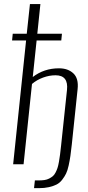

<svg xmlns="http://www.w3.org/2000/svg" viewBox="-20 -830 446 970"><path d="M151.9 120.6 156.2 81.5H174.3Q191.4 81.5 204.6 79.6Q217.8 77.6 228.5 72Q239.3 66.4 246.8 60.1Q254.4 53.7 260.5 42Q266.6 30.3 270.5 18.6Q274.4 6.8 277.8 -12.5Q281.2 -31.7 283.4 -49.3Q285.6 -66.9 288.6 -94.2L318.4 -375Q326.7 -449.7 260.7 -449.7Q229 -449.7 197.3 -438Q165.5 -426.3 141.6 -405.8L99.1 0H46.4L111.8 -625.5H41L44.4 -659.7H115.2L131.3 -809.6H184.1L168.5 -659.7H293L289.6 -625.5H165L145.5 -440.9Q202.6 -484.9 277.8 -484.9Q323.7 -484.9 350.8 -459.2Q377.9 -433.6 372.1 -379.9L342.8 -100.6Q338.9 -64.9 335.7 -42.5Q332.5 -20 326.9 5.9Q321.3 31.7 313.7 47.1Q306.2 62.5 293.9 78.4Q281.7 94.2 265.6 102.3Q249.5 110.4 227.1 115.5Q204.6 120.6 175.8 120.6Z"/></svg>

Font: Oswald
Style: Extra-Light
Weight: 200
Designer: Vernon Adams
Foundry: Vernon Adams
Version: 3.0; ttfautohint (v0.94.23-7a4d-dirty) -l 8 -r 50 -G 200 -x 